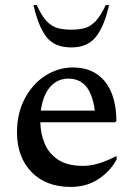

<svg xmlns="http://www.w3.org/2000/svg" viewBox="-20 -727 527 757"><path d="M259 10Q161 10 104 -49Q47 -108 47 -206Q47 -280 77.5 -338Q108 -396 158.5 -428.5Q209 -461 268 -461Q348 -461 393 -406.5Q438 -352 439 -250L434 -245H139Q140 -199 156.5 -160Q173 -121 209.5 -97Q246 -73 308 -73Q365 -73 437 -111H440V-99Q416 -53 369 -21.5Q322 10 259 10ZM250 -417Q206 -417 177.5 -384Q149 -351 141 -291H354Q344 -359 318 -388Q292 -417 250 -417ZM261 -540Q195 -540 163 -581.5Q131 -623 112 -707H125Q145 -663 165 -642.5Q185 -622 208 -616Q231 -610 261 -610Q291 -610 313.5 -616Q336 -622 356 -642.5Q376 -663 397 -707H410Q391 -623 358 -581.5Q325 -540 261 -540Z"/></svg>

Font: Spectral Medium
Style: Regular
Weight: 500
Designer: Jean-Baptiste Levee
Foundry: Production Type
Version: Version 2.001